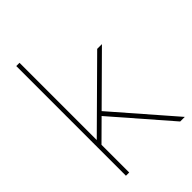

<svg xmlns="http://www.w3.org/2000/svg" viewBox="-220 -828 916 916"><g transform="rotate(-45 238.0 -370.0)"><path d="M84 -211 401 -525H433L84 -179ZM70 -740H92V0H70ZM183 -291 200 -307 467 0H436Z"/></g></svg>

Font: Easer Grotesk Variable
Style: Regular
Weight: 400
Designer: Boardeaser, Bonnie Shaver-Troup, Thomas Jockin
Foundry: Lexend
Version: Version 1.001;Glyphs 3.1.2 (3151)